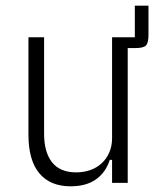

<svg xmlns="http://www.w3.org/2000/svg" viewBox="-20 -643 552 675"><path d="M366 -81Q352 -37 317.5 -12.5Q283 12 228 12Q157 12 118.5 -33.5Q80 -79 80 -170V-512H135V-173Q135 -108 163 -72.5Q191 -37 248 -37Q274 -37 297 -45Q320 -53 337 -68.5Q354 -84 364 -106.5Q374 -129 374 -157V-512H454V-623H502V-520Q502 -492 493 -483Q484 -474 456 -474H429V0H374V-81H366Z"/></svg>

Font: IBM Plex Sans Cond Light
Style: Regular
Weight: 300
Width: 3
Designer: Mike Abbink, Paul van der Laan, Pieter van Rosmalen
Foundry: Bold Monday
Version: Version 1.3